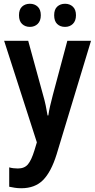

<svg xmlns="http://www.w3.org/2000/svg" viewBox="-20 -761 506 1021"><path d="M2 -544H130L209 -256Q217 -229 223 -200.5Q229 -172 233 -147H237Q240 -170 246.5 -197.5Q253 -225 261 -256L338 -544H464L281 60Q252 153 209 196.5Q166 240 93 240Q75 240 59 237.5Q43 235 29 232V129Q39 132 51 133.5Q63 135 75 135Q110 135 128.5 113Q147 91 163 39L176 -4ZM81 -680Q81 -711 97.5 -726Q114 -741 139 -741Q164 -741 180.5 -725.5Q197 -710 197 -680Q197 -650 180.5 -634Q164 -618 139 -618Q114 -618 97.5 -633.5Q81 -649 81 -680ZM268 -680Q268 -711 284.5 -726Q301 -741 326 -741Q351 -741 367.5 -725.5Q384 -710 384 -680Q384 -650 367.5 -634Q351 -618 326 -618Q300 -618 284 -633.5Q268 -649 268 -680Z"/></svg>

Font: Noto Sans Bengali Condensed SemiBold
Style: Regular
Weight: 600
Width: 3
Designer: Joana Ranito - Universal Thirst; Jelle Bosma - Monotype Design Team
Foundry: Universal Thirst ehf.
Version: Version 3.000; ttfautohint (v1.8.4.7-5d5b)